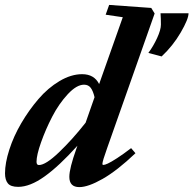

<svg xmlns="http://www.w3.org/2000/svg" viewBox="-55 -745 783 777"><path d="M18.6 11.2Q-11.7 11.2 -23.2 -2.9Q-34.7 -17.1 -34.7 -43.5Q-34.7 -85.4 -17.3 -139.4Q0 -193.4 31 -246.3Q62 -299.3 100.6 -344.2Q139.2 -389.2 186 -417Q232.9 -444.8 277.3 -444.8Q326.2 -444.8 346.2 -404.8L441.9 -675.3L372.6 -685.5L386.7 -725.1L557.1 -712.9L570.8 -690.4L378.4 -145Q359.4 -92.3 359.4 -81.5Q359.4 -77.6 363.8 -77.6Q369.1 -77.6 381.6 -83.3Q394 -88.9 418.9 -105Q443.8 -121.1 475.6 -145.5L493.2 -125Q419.4 -54.7 360.6 -21.2Q301.8 12.2 266.1 12.2Q225.6 12.2 225.6 -29.3Q225.6 -63.5 253.9 -142.6L258.3 -155.3Q184.1 -72.8 125.2 -30.8Q66.4 11.2 18.6 11.2ZM599.1 -516.6 545.4 -530.8Q565.4 -557.6 580.8 -591.1Q596.2 -624.5 596.2 -645.5Q596.2 -669.9 594.7 -691.4H708Q708 -668 676.5 -613.8Q645 -559.6 599.1 -516.6ZM92.8 -90.3Q92.8 -77.1 102.5 -77.1Q129.9 -77.1 183.8 -128.7Q237.8 -180.2 291.5 -248.5L327.6 -351.6Q321.8 -376.5 312.3 -389.4Q302.7 -402.3 285.2 -402.3Q254.9 -402.3 219 -363.5Q183.1 -324.7 156.2 -272.7Q129.4 -220.7 111.1 -168.9Q92.8 -117.2 92.8 -90.3Z"/></svg>

Font: Elstob Grade
Style: Italic
Weight: 400
Italic angle: -20°
Designer: Peter S. Baker
Version: Version 1.015